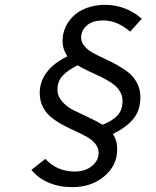

<svg xmlns="http://www.w3.org/2000/svg" viewBox="-20 -704 640 788"><path d="M276.9 64Q222.7 64 179.2 45.4Q135.7 26.9 108.9 -6.8L166 -51.8Q213.9 0 287.1 0Q330.1 0 357.4 -22.7Q384.8 -45.4 384.8 -77.1Q384.8 -97.2 371.3 -113.8Q357.9 -130.4 336.7 -142.3Q315.4 -154.3 289.8 -165.8Q264.2 -177.2 238.3 -191.2Q212.4 -205.1 191.2 -221.9Q169.9 -238.8 156.5 -264.4Q143.1 -290 143.1 -321.8Q143.1 -416.5 256.8 -473.1Q236.8 -501 236.8 -537.1Q236.8 -565.4 248.5 -591.8Q260.3 -618.2 281.7 -638.7Q303.2 -659.2 336.7 -671.6Q370.1 -684.1 410.2 -684.1Q496.6 -684.1 562 -627L514.2 -574.2Q461.4 -620.1 403.8 -620.1Q359.9 -620.1 336.4 -599.6Q313 -579.1 313 -549.8Q313 -530.8 326.4 -514.9Q339.8 -499 361.3 -487.1Q382.8 -475.1 408.7 -463.4Q434.6 -451.7 460.4 -437.3Q486.3 -422.9 507.8 -406Q529.3 -389.2 542.7 -363Q556.2 -336.9 556.2 -305.2Q556.2 -251.5 527.3 -216.3Q498.5 -181.2 442.9 -153.8Q460.9 -129.9 460.9 -90.8Q460.9 -24.9 408 19.5Q355 64 276.9 64ZM400.9 -191.9Q443.4 -209 463.1 -231.2Q482.9 -253.4 482.9 -290Q482.9 -309.1 474.1 -325.4Q465.3 -341.8 451.7 -353.3Q438 -364.7 418 -376Q397.9 -387.2 379.4 -395.5Q360.8 -403.8 337.6 -415Q314.5 -426.3 298.8 -436Q258.3 -416.5 237.1 -393.3Q215.8 -370.1 215.8 -336.9Q215.8 -309.1 235.6 -286.9Q255.4 -264.6 279.8 -252.7Q304.2 -240.7 342.3 -222.9Q380.4 -205.1 400.9 -191.9Z"/></svg>

Font: Office Code Pro Italic
Style: Regular
Weight: 400
Italic angle: -9°
Designer: Nathan Rutzky & Paul D. Hunt
Foundry: Adobe Systems Incorporated
Version: Version 1.004;PS 001.004;hotconv 1.0.70;makeotf.lib2.5.58329